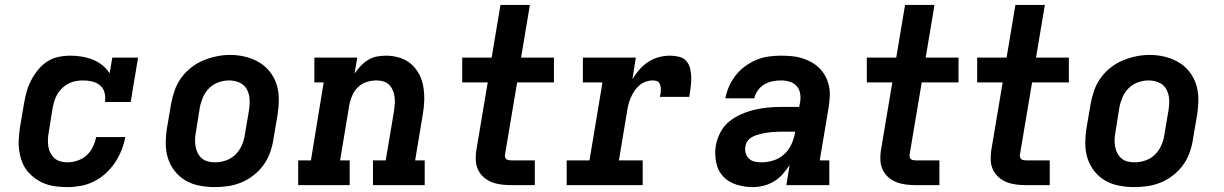

<svg xmlns="http://www.w3.org/2000/svg" viewBox="-20 -755 4990 783"><path d="M255 8Q231 8 207.5 5Q184 2 163 -6Q142 -14 124 -27Q106 -40 92 -57Q78 -74 70 -95Q62 -116 58.5 -139Q55 -162 56.5 -185.5Q58 -209 61 -233L78 -333Q82 -357 88.5 -380.5Q95 -404 106.5 -426.5Q118 -449 134.5 -469.5Q151 -490 172.5 -504Q194 -518 218.5 -523Q243 -528 267 -528Q291 -528 314.5 -524Q338 -520 359 -511.5Q380 -503 397.5 -489Q415 -475 427 -456L438 -520H543L513 -339H408Q411 -358 406.5 -376.5Q402 -395 388.5 -406.5Q375 -418 356.5 -422.5Q338 -427 320 -427Q305 -427 290 -424.5Q275 -422 261 -415Q247 -408 235.5 -397.5Q224 -387 215.5 -373.5Q207 -360 202.5 -345.5Q198 -331 195 -317L179 -217Q176 -202 175.5 -187Q175 -172 177 -158Q179 -144 185.5 -131.5Q192 -119 202 -110Q212 -101 226 -97Q240 -93 255 -93Q275 -93 296 -100Q317 -107 333 -121.5Q349 -136 358.5 -155.5Q368 -175 372 -196H491Q486 -169 475.5 -142.5Q465 -116 449 -92Q433 -68 411 -48Q389 -28 363 -15Q337 -2 309.5 3Q282 8 255 8Z M855 8Q824 8 793 2Q762 -4 736.5 -19Q711 -34 692.5 -57.5Q674 -81 665 -109.5Q656 -138 656 -169.5Q656 -201 661 -233L678 -333Q683 -360 692.5 -387Q702 -414 719 -437.5Q736 -461 759.5 -479.5Q783 -498 810 -509Q837 -520 864 -525.5Q891 -531 919 -531Q951 -531 981 -523.5Q1011 -516 1036.5 -501Q1062 -486 1080.5 -462.5Q1099 -439 1108 -410.5Q1117 -382 1117 -350.5Q1117 -319 1112 -287L1095 -187Q1091 -160 1081.5 -133Q1072 -106 1055 -82.5Q1038 -59 1014.5 -40.5Q991 -22 964.5 -11Q938 0 910 4Q882 8 855 8ZM857 -93Q879 -93 901 -100.5Q923 -108 939.5 -124Q956 -140 965.5 -161Q975 -182 978 -203L995 -303Q999 -326 998 -348.5Q997 -371 987 -390Q977 -409 957 -418Q937 -427 914 -427Q893 -427 871.5 -419.5Q850 -412 833.5 -396Q817 -380 808 -359Q799 -338 795 -317L779 -217Q776 -202 775.5 -187Q775 -172 777.5 -157.5Q780 -143 786.5 -130.5Q793 -118 803.5 -109Q814 -100 828 -96.5Q842 -93 857 -93Z M1196 0V-101H1248L1300 -419H1262V-520H1437L1426 -455Q1437 -471 1450.5 -485.5Q1464 -500 1481 -510.5Q1498 -521 1517 -524.5Q1536 -528 1555 -528Q1583 -528 1610 -519.5Q1637 -511 1657 -493.5Q1677 -476 1689.5 -452Q1702 -428 1706.5 -400.5Q1711 -373 1710 -344.5Q1709 -316 1704 -287L1673 -101H1712V0H1501V-101H1553L1587 -303Q1589 -318 1590 -332.5Q1591 -347 1589 -361Q1587 -375 1581.5 -387.5Q1576 -400 1566.5 -409.5Q1557 -419 1543.5 -423Q1530 -427 1516 -427Q1496 -427 1476.5 -421Q1457 -415 1441.5 -401Q1426 -387 1417.5 -368Q1409 -349 1405 -330L1367 -101H1406V0Z M2064 0Q2044 0 2024 -2.5Q2004 -5 1986 -12Q1968 -19 1953.5 -31.5Q1939 -44 1930.5 -61Q1922 -78 1920.5 -98Q1919 -118 1922 -139L1969 -419H1865V-520H1985L2021 -735H2141L2105 -520H2239V-419H2089L2039 -122Q2039 -117 2040.5 -112.5Q2042 -108 2045.5 -105.5Q2049 -103 2054 -102Q2059 -101 2064 -101H2161V0Z M2291 0V-101H2384L2437 -419H2357V-520H2573L2559 -432Q2571 -452 2587 -470.5Q2603 -489 2623.5 -502.5Q2644 -516 2667 -522Q2690 -528 2712 -528Q2731 -528 2749.5 -523.5Q2768 -519 2779.5 -505.5Q2791 -492 2795 -474Q2799 -456 2799 -436.5Q2799 -417 2796.5 -398Q2794 -379 2791 -360H2671Q2673 -367 2674 -374.5Q2675 -382 2675 -389.5Q2675 -397 2673.5 -404.5Q2672 -412 2668 -417.5Q2664 -423 2657 -425Q2650 -427 2642 -427Q2628 -427 2613.5 -422Q2599 -417 2587 -406.5Q2575 -396 2566.5 -383Q2558 -370 2552 -356Q2546 -342 2542.5 -327.5Q2539 -313 2537 -299L2504 -101H2601V0Z M3050 8Q3016 8 2983.5 -2Q2951 -12 2929 -35.5Q2907 -59 2900.5 -93Q2894 -127 2899 -161Q2904 -188 2917.5 -214.5Q2931 -241 2954 -259.5Q2977 -278 3003.5 -289.5Q3030 -301 3058 -307.5Q3086 -314 3113 -316.5Q3140 -319 3168 -319H3239L3243 -338Q3246 -356 3243 -374Q3240 -392 3228.5 -404.5Q3217 -417 3200 -422Q3183 -427 3165 -427Q3148 -427 3130.5 -423.5Q3113 -420 3097.5 -411Q3082 -402 3071 -387Q3060 -372 3056 -354H2938Q2943 -380 2953.5 -403.5Q2964 -427 2980.5 -448Q2997 -469 3019 -485Q3041 -501 3065 -511Q3089 -521 3114.5 -524.5Q3140 -528 3164 -528Q3186 -528 3208 -526Q3230 -524 3250 -518Q3270 -512 3288 -502Q3306 -492 3320.5 -478Q3335 -464 3345 -446Q3355 -428 3360 -407Q3365 -386 3364 -364.5Q3363 -343 3360 -321L3323 -101H3362V0H3187L3200 -82Q3188 -63 3172 -45Q3156 -27 3136 -15Q3116 -3 3094 2.5Q3072 8 3050 8ZM3085 -93Q3109 -93 3133.5 -100.5Q3158 -108 3177 -125Q3196 -142 3207 -165.5Q3218 -189 3222 -213L3223 -218H3168Q3157 -218 3146.5 -217.5Q3136 -217 3125.5 -216Q3115 -215 3104.5 -213.5Q3094 -212 3084 -209.5Q3074 -207 3063.5 -203.5Q3053 -200 3043.5 -194Q3034 -188 3027.5 -178.5Q3021 -169 3020 -158Q3017 -144 3021 -130.5Q3025 -117 3034.5 -108Q3044 -99 3057.5 -96Q3071 -93 3085 -93Z M3714 0Q3694 0 3674 -2.5Q3654 -5 3636 -12Q3618 -19 3603.5 -31.5Q3589 -44 3580.5 -61Q3572 -78 3570.5 -98Q3569 -118 3572 -139L3619 -419H3515V-520H3635L3671 -735H3791L3755 -520H3889V-419H3739L3689 -122Q3689 -117 3690.5 -112.5Q3692 -108 3695.5 -105.5Q3699 -103 3704 -102Q3709 -101 3714 -101H3811V0Z M4164 0Q4144 0 4124 -2.5Q4104 -5 4086 -12Q4068 -19 4053.5 -31.5Q4039 -44 4030.5 -61Q4022 -78 4020.5 -98Q4019 -118 4022 -139L4069 -419H3965V-520H4085L4121 -735H4241L4205 -520H4339V-419H4189L4139 -122Q4139 -117 4140.5 -112.5Q4142 -108 4145.5 -105.5Q4149 -103 4154 -102Q4159 -101 4164 -101H4261V0Z M4605 8Q4574 8 4543 2Q4512 -4 4486.5 -19Q4461 -34 4442.5 -57.5Q4424 -81 4415 -109.5Q4406 -138 4406 -169.5Q4406 -201 4411 -233L4428 -333Q4433 -360 4442.5 -387Q4452 -414 4469 -437.5Q4486 -461 4509.5 -479.5Q4533 -498 4560 -509Q4587 -520 4614 -525.5Q4641 -531 4669 -531Q4701 -531 4731 -523.5Q4761 -516 4786.5 -501Q4812 -486 4830.5 -462.5Q4849 -439 4858 -410.5Q4867 -382 4867 -350.5Q4867 -319 4862 -287L4845 -187Q4841 -160 4831.5 -133Q4822 -106 4805 -82.5Q4788 -59 4764.5 -40.5Q4741 -22 4714.5 -11Q4688 0 4660 4Q4632 8 4605 8ZM4607 -93Q4629 -93 4651 -100.5Q4673 -108 4689.5 -124Q4706 -140 4715.5 -161Q4725 -182 4728 -203L4745 -303Q4749 -326 4748 -348.5Q4747 -371 4737 -390Q4727 -409 4707 -418Q4687 -427 4664 -427Q4643 -427 4621.5 -419.5Q4600 -412 4583.5 -396Q4567 -380 4558 -359Q4549 -338 4545 -317L4529 -217Q4526 -202 4525.5 -187Q4525 -172 4527.5 -157.5Q4530 -143 4536.5 -130.5Q4543 -118 4553.5 -109Q4564 -100 4578 -96.5Q4592 -93 4607 -93Z"/></svg>

Font: Iosevka Etoile Oblique
Style: Bold
Weight: 700
Italic angle: -9°
Designer: Belleve Invis
Foundry: Belleve Invis
Version: Version 15.5.2; ttfautohint (v1.8.4)